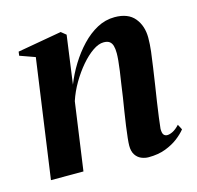

<svg xmlns="http://www.w3.org/2000/svg" viewBox="-83 -603 722 702"><g transform="rotate(-15 278.0 -252.5)"><path d="M197.5 -316.5Q212 -353.5 233.8 -388.8Q255.5 -424 282.8 -452.8Q310 -481.5 341.5 -498.5Q373 -515.5 408 -515.5Q459 -515.5 483.5 -485.8Q508 -456 508 -411Q508 -387.5 504.8 -359.8Q501.5 -332 496.8 -301Q492 -270 487.5 -238Q483 -209 478.2 -177.5Q473.5 -146 470 -119.5Q466.5 -93 465 -77.5Q465 -61 470 -55Q475 -49 483.5 -49Q492.5 -49 504.5 -55Q516.5 -61 530 -75.5L540.5 -55.5Q528.5 -40.5 508.8 -25.2Q489 -10 461 0.8Q433 11.5 396.5 11.5Q382.5 11.5 369 5.8Q355.5 0 347 -13Q338.5 -26 338.5 -47.5Q338.5 -57 340.5 -76.2Q342.5 -95.5 346 -120.8Q349.5 -146 353.8 -173Q358 -200 362 -224.5Q365.5 -250.5 369.2 -274.8Q373 -299 376 -320.2Q379 -341.5 380.5 -358.5Q382 -375.5 382 -386Q382 -403 378.8 -414.2Q375.5 -425.5 367.8 -431.2Q360 -437 345.5 -437Q326.5 -437 304 -421.5Q281.5 -406 259.2 -380Q237 -354 218.2 -322Q199.5 -290 188.5 -256.5L152.5 0H29.5L92.5 -449L35 -469.5L37 -484.5L204 -514L222.5 -499Z"/></g></svg>

Font: Merriweather 144pt SemiBold
Style: Italic
Weight: 600
Italic angle: -7.8°
Version: Version 2.101